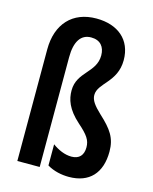

<svg xmlns="http://www.w3.org/2000/svg" viewBox="-116 -842 738 929"><g transform="rotate(15 253.0 -377.5)"><path d="M430 -604C430 -706 359 -765 251 -765C132 -765 59 -687 59 -559V0H171V-550C171 -629 199 -670 250 -670C296 -670 319 -641 319 -598C319 -511 224 -492 224 -398C224 -354 238 -307 300 -252C349 -209 365 -186 365 -150C365 -111 345 -88 306 -88C272 -88 239 -103 210 -124V-18C243 2 283 10 319 10C421 10 478 -51 478 -159C478 -227 451 -265 389 -322C353 -356 336 -379 336 -405C336 -466 430 -493 430 -604Z"/></g></svg>

Font: Noto Sans Georgian ExtraCondensed SemiBold
Style: Regular
Weight: 600
Width: 2
Designer: Monotype Design Team, Akaki Razmadze
Foundry: Google LLC
Version: Version 2.005